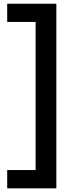

<svg xmlns="http://www.w3.org/2000/svg" viewBox="-20 -820 388 1040"><path d="M19 200.2V101.1H172.9V-701.2H19V-799.8H285.2V200.2Z"/></svg>

Font: Aspekta 550
Style: Regular
Weight: 550
Designer: Ivo Dolenc
Version: Version 2.000